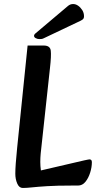

<svg xmlns="http://www.w3.org/2000/svg" viewBox="-20 -921 490 953"><path d="M93 12Q75 12 65.5 -10Q56 -32 56 -59Q56 -98 65 -186L117 -695H197Q229 -695 232 -669.5Q235 -644 228 -583L182 -159Q180 -138 180 -117Q180 -96 183 -75L398 -125Q409 -127 415 -128.5Q421 -130 424 -130Q436 -130 436 -116Q436 -91 427.5 -64Q419 -37 404 -18.5Q389 0 367 0H337Q262 0 214.5 3Q167 6 139 9Q111 12 93 12ZM157 -756Q149 -750 149 -743Q149 -736 157.5 -731.5Q166 -727 175 -727Q180 -727 185.5 -727.5Q191 -728 197 -731L380 -818Q390 -823 393.5 -827.5Q397 -832 397 -840Q397 -857 388.5 -870.5Q380 -884 368 -892.5Q356 -901 343 -901Q329 -901 318 -892Z"/></svg>

Font: Alkatra
Style: Regular
Weight: 400
Designer: Suman Bhandary
Version: Version 1.100;gftools[0.9.22]